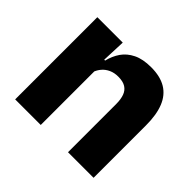

<svg xmlns="http://www.w3.org/2000/svg" viewBox="-123 -658 812 812"><g transform="rotate(45 283.0 -251.5)"><path d="M367 0V-289Q367 -316 360 -335.8Q353 -355.5 336.5 -366Q320 -376.5 291.5 -376.5Q268 -376.5 250 -368.2Q232 -360 219.8 -345.8Q207.5 -331.5 201.5 -313.5L178 -385H204Q212 -418.5 230.2 -445Q248.5 -471.5 280.5 -487.2Q312.5 -503 361.5 -503Q416.5 -503 451.5 -481.8Q486.5 -460.5 503.2 -418.5Q520 -376.5 520 -313.5V0ZM51 0V-491.5H203L198 -368.5L204 -354V0Z"/></g></svg>

Font: Anek Tamil
Style: Bold
Weight: 700
Designer: Aadarsh Rajan (Tamil), Yesha Goshar (Latin)
Foundry: Ek Type
Version: Version 1.003